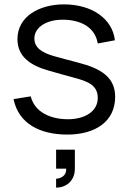

<svg xmlns="http://www.w3.org/2000/svg" viewBox="-20 -598 587 874"><path d="M503.1 -414.6C491.7 -513.5 397.9 -578.1 270.8 -578.1C161.5 -578.1 59.4 -525 59.4 -419.8C59.4 -338.5 121.9 -299 200 -277.1C242.7 -264.6 280.2 -254.2 315.6 -244.8C378.1 -228.1 425 -211.5 425 -152.1C425 -89.6 364.6 -55.2 289.6 -55.2C212.5 -55.2 138.5 -85.4 119.8 -159.4L41.7 -146.9C64.6 -33.3 164.6 14.6 286.5 14.6C412.5 14.6 504.2 -43.8 504.2 -157.3C504.2 -246.9 438.5 -286.5 337.5 -312.5C287.5 -326 253.1 -334.4 225 -342.7C167.7 -359.4 136.5 -382.3 136.5 -422.9C136.5 -474 192.7 -510.4 271.9 -508.3C345.8 -506.3 412.5 -476 425 -400ZM320.8 169.8V83.3H235.4V169.8H281.2C283.3 207.3 247.9 215.6 235.4 215.6V256.2C278.1 256.2 320.8 228.1 320.8 169.8Z"/></svg>

Font: Manrope3
Style: Regular
Weight: 400
Width: 4
Designer: Mikhail Sharanda
Foundry: Mikhail Sharanda
Version: Version 3.000;PS 003.000;hotconv 1.0.88;makeotf.lib2.5.64775